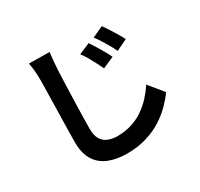

<svg xmlns="http://www.w3.org/2000/svg" viewBox="-175 -1009 1351 1299"><g transform="rotate(-30 500.0 -359.0)"><path d="M614 -707Q628 -686 645.5 -657.5Q663 -629 680 -599.5Q697 -570 708 -546L619 -507Q604 -539 589.5 -566.5Q575 -594 560.5 -619.5Q546 -645 527 -670ZM748 -762Q763 -742 781 -713.5Q799 -685 816.5 -656.5Q834 -628 845 -605L758 -563Q743 -595 727.5 -621.5Q712 -648 696.5 -673Q681 -698 662 -722ZM356 -787Q351 -755 348 -719.5Q345 -684 343 -654Q341 -614 339 -555.5Q337 -497 335 -432.5Q333 -368 331.5 -306.5Q330 -245 330 -198Q330 -148 348.5 -118.5Q367 -89 398.5 -76.5Q430 -64 469 -64Q530 -64 581.5 -80.5Q633 -97 674.5 -125.5Q716 -154 750 -191Q784 -228 811 -269L902 -158Q877 -122 838 -82Q799 -42 745.5 -7Q692 28 622 49.5Q552 71 467 71Q386 71 325 46Q264 21 231 -32.5Q198 -86 198 -171Q198 -212 199 -264.5Q200 -317 201.5 -374Q203 -431 204 -485.5Q205 -540 206 -584.5Q207 -629 207 -654Q207 -690 204 -724.5Q201 -759 195 -789Z"/></g></svg>

Font: Noto Sans JP Thin
Style: Bold
Weight: 700
Version: Version 2.004-H2;hotconv 1.0.118;makeotfexe 2.5.65603